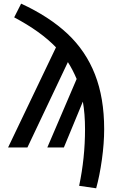

<svg xmlns="http://www.w3.org/2000/svg" viewBox="-20 -794 655 1034"><path d="M93.8 -774.4Q245.1 -704.6 343.6 -612.1Q442.1 -519.5 491.5 -393.1Q541 -266.7 541 -98.5Q541 -22.1 528.7 65.9Q516.4 153.8 497.9 220L406.2 206.7Q437.9 57.4 437.9 -98.5Q437.9 -181 426.2 -246.7L324.1 0H234.9L392.8 -368.7Q371.8 -418.5 345.6 -459.5L127.7 0H23.6L281.5 -539Q199.5 -624.6 56.4 -700.5Z"/></svg>

Font: Fira Code Fixed Medium
Style: Regular
Weight: 500
Monospace: yes
Designer: Carrois Corporate, Edenspiekermann AG, Nikita Prokopov
Foundry: Carrois Corporate, Edenspiekermann AG, Nikita Prokopov
Version: Version 5.002